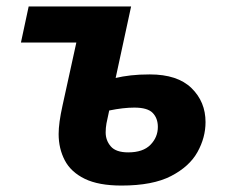

<svg xmlns="http://www.w3.org/2000/svg" viewBox="-20 -566 714 596"><path d="M357 10Q286 10 243 -11Q200 -32 181 -68.5Q162 -105 162 -150Q162 -184 174 -238L217 -434H45L69 -546H387L339 -324Q360 -329 386 -332Q412 -335 445 -335Q531 -335 574.5 -292.5Q618 -250 618 -187Q618 -139 593 -94Q568 -49 511 -19.5Q454 10 357 10ZM378 -93Q424 -93 447 -116.5Q470 -140 470 -172Q470 -199 454 -215.5Q438 -232 397 -232Q363 -232 319 -223Q313 -197 310.5 -183Q308 -169 308 -155Q308 -130 324 -111.5Q340 -93 378 -93Z"/></svg>

Font: Noto IKEA Latin
Style: Bold Italic
Weight: 700
Italic angle: -12°
Designer: Monotype Design Team
Foundry: Monotype Imaging Inc.
Version: Version 1.0